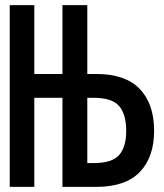

<svg xmlns="http://www.w3.org/2000/svg" viewBox="-20 -730 640 750"><path d="M18 0V-710H114V-441H224V-710H321V-441H356Q470 -441 526 -382.5Q582 -324 582 -219Q582 -116 526 -58Q470 0 356 0H224V-348H114V0ZM321 -93H345Q418 -93 445.5 -124.5Q473 -156 473 -219Q473 -283 445.5 -315.5Q418 -348 345 -348H321Z"/></svg>

Font: Geist Mono Medium
Style: Regular
Weight: 500
Monospace: yes
Designer: Basement.studio, Andrés Briganti, Mateo Zaragoza
Foundry: Basement.studio, Vercel, Andrés Briganti, Guido Ferreyra, Mateo Zaragoza
Version: Version 1.500; ttfautohint (v1.8.4.7-5d5b)